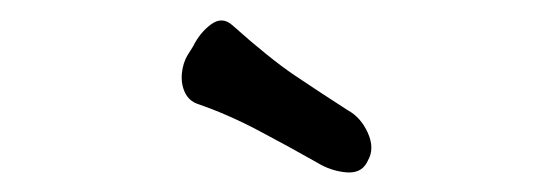

<svg xmlns="http://www.w3.org/2000/svg" viewBox="-20 -755 540 190"><path d="M324 -646Q337 -639 344 -623.5Q351 -608 344 -596L343 -594Q337 -583 322 -584.5Q307 -586 294 -594Q264 -611 234.5 -626.5Q205 -642 176 -652Q167 -655 163 -663.5Q159 -672 160 -682.5Q161 -693 166 -701L171 -709Q178 -723 189 -731Q200 -739 210 -730Q247 -697 271.5 -680.5Q296 -664 324 -646Z"/></svg>

Font: Winky Sans Light
Style: Regular
Weight: 300
Designer: Simon Atzbach
Foundry: typofactur
Version: Version 1.205